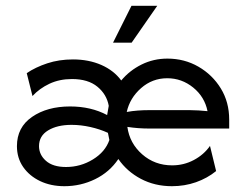

<svg xmlns="http://www.w3.org/2000/svg" viewBox="-20 -624 832 652"><path d="M563.9 8.3Q505.6 8.3 458.3 -16.7Q411.1 -41.7 381.9 -84Q352.1 -39.6 303.1 -15.6Q254.2 8.3 198.6 8.3Q152.8 8.3 116.3 -9Q79.9 -26.4 58.7 -56.9Q37.5 -87.5 37.5 -127.8Q37.5 -191.7 88.9 -227.1Q140.3 -262.5 218.1 -262.5Q288.9 -262.5 343.8 -233.3Q343.8 -233.3 349.3 -264.6Q342.4 -303.5 310.8 -329.5Q279.2 -355.6 224.3 -355.6Q181.9 -355.6 147.9 -339.6Q113.9 -323.6 90.3 -297.9Q90.3 -297.9 70.8 -375.7Q100.7 -395.8 140.6 -409Q180.6 -422.2 227.8 -422.2Q281.2 -422.2 324 -403.5Q366.7 -384.7 391.7 -350.7Q420.1 -384.7 460.8 -404.9Q501.4 -425 548.6 -425Q606.2 -425 653.8 -397.6Q701.4 -370.1 729.9 -323.6Q758.3 -277.1 758.3 -218.1Q758.3 -218.1 758.3 -187.5Q758.3 -187.5 486.1 -187.5Q468.1 -187.5 449.3 -188.9Q430.6 -190.3 412.5 -193.1Q420.1 -137.5 462.8 -100Q505.6 -62.5 564.6 -62.5Q604.2 -62.5 638.2 -80.6Q672.2 -98.6 693.1 -128.5Q693.1 -128.5 713.9 -43.1Q684 -18.8 645.5 -5.2Q606.9 8.3 563.9 8.3ZM204.2 -56.9Q253.5 -56.9 295.5 -82.6Q337.5 -108.3 351.4 -148.6Q351.4 -148.6 346.5 -172.9Q319.4 -185.4 286.8 -192.7Q254.2 -200 222.9 -200Q174.3 -200 143.4 -181.2Q112.5 -162.5 112.5 -127.8Q112.5 -98.6 136.1 -77.8Q159.7 -56.9 204.2 -56.9ZM410.4 -243.8Q429.2 -247.2 448.3 -248.6Q467.4 -250 486.1 -250Q486.1 -250 624.3 -250Q639.6 -250 654.5 -249Q669.4 -247.9 684.7 -246.5Q675 -295.1 636.1 -326.7Q597.2 -358.3 547.9 -358.3Q497.2 -358.3 459 -324.7Q420.8 -291 410.4 -243.8ZM363.9 -479.2 426.4 -604.2H513.9L427.1 -479.2Z"/></svg>

Font: co2trust
Style: Regular
Weight: 400
Designer: Kristian Moeller
Foundry: Dicotype
Version: Version 1.000